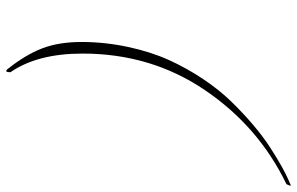

<svg xmlns="http://www.w3.org/2000/svg" viewBox="-192 -616 972 629"><g transform="rotate(90 294.5 -302.0)"><path d="M589 -766 584 -754Q395 -663 275.5 -486.5Q156 -310 156 -86Q156 62 217 150Q217 164 213.5 164Q210 164 207 160Q160 101 139 46.5Q118 -8 118 -83Q118 -158 134 -233.5Q150 -309 177 -368.5Q204 -428 239.5 -481Q275 -534 313.5 -573.5Q352 -613 391 -646Q430 -679 466 -702Q533 -745 571 -761L587 -768Q589 -768 589 -766Z"/></g></svg>

Font: Mrs Saint Delafield
Style: Regular
Weight: 400
Designer: Alejandro Paul
Foundry: Alejandro Paul
Version: Version 1.000